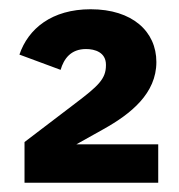

<svg xmlns="http://www.w3.org/2000/svg" viewBox="-20 -724 387 415"><path d="M322 -412H145L204 -445C263 -478 318 -522 318 -590C318 -656 266 -704 176 -704C92 -704 41 -662 22 -606L111 -573C118 -597 133 -618 166 -618C185 -618 209 -611 209 -584V-583C209 -553 192 -538 142 -500L33 -417V-329H322Z"/></svg>

Font: IBM Plex Devanagari
Style: Bold
Weight: 700
Designer: Mike Abbink, Paul van der Laan, Pieter van Rosmalen, Erin McLaughlin
Foundry: Bold Monday
Version: Version 1.0